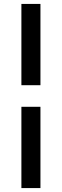

<svg xmlns="http://www.w3.org/2000/svg" viewBox="-20 -834 315 978"><path d="M89 -814H186V-400H89ZM89 -290H186V124H89Z"/></svg>

Font: Mozilla Text BETA Medium
Style: Regular
Weight: 500
Designer: Studio DRAMA
Foundry: Studio DRAMA
Version: Version 0.100